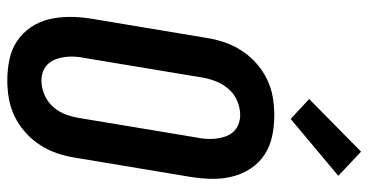

<svg xmlns="http://www.w3.org/2000/svg" viewBox="-268 -760 1035 540"><g transform="rotate(90 250.0 -489.5)"><path d="M206 8Q176 8 147 2Q118 -4 95 -19.5Q72 -35 56 -58.5Q40 -82 33.5 -110Q27 -138 27 -167.5Q27 -197 32 -228L86 -552Q90 -578 98.5 -603Q107 -628 121.5 -650.5Q136 -673 156.5 -691.5Q177 -710 201.5 -722Q226 -734 252 -738.5Q278 -743 303 -743Q333 -743 362 -737Q391 -731 414.5 -715.5Q438 -700 453.5 -676.5Q469 -653 476 -625Q483 -597 482.5 -567.5Q482 -538 477 -507L423 -183Q419 -157 410.5 -132Q402 -107 387.5 -84.5Q373 -62 352.5 -43.5Q332 -25 307.5 -13Q283 -1 257 3.5Q231 8 206 8ZM206 -88Q226 -88 246 -96.5Q266 -105 280.5 -121.5Q295 -138 302 -158Q309 -178 312 -198L366 -523Q369 -537 370 -551Q371 -565 369.5 -578.5Q368 -592 363.5 -605Q359 -618 350.5 -627.5Q342 -637 329.5 -642Q317 -647 303 -647Q283 -647 263 -638.5Q243 -630 229 -613.5Q215 -597 207.5 -577Q200 -557 197 -537L143 -212Q140 -198 139 -184Q138 -170 139.5 -156.5Q141 -143 145.5 -130Q150 -117 158.5 -107.5Q167 -98 179.5 -93Q192 -88 206 -88ZM314 -789 258 -841 406 -987 474 -923Z"/></g></svg>

Font: Iosevka Oblique
Style: Bold
Weight: 700
Italic angle: -9°
Monospace: yes
Designer: Belleve Invis
Foundry: Belleve Invis
Version: Version 32.5.0; ttfautohint (v1.8.4)